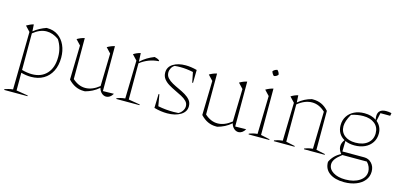

<svg xmlns="http://www.w3.org/2000/svg" viewBox="-76 -1155 3818 1845"><g transform="rotate(15 1833.5 -232.5)"><path d="M13 195V187Q29 182 47.5 176.5Q66 171 94 168L103 -406L55 -457Q73 -467 90 -475Q107 -483 125 -487L129 -419Q158 -442 189 -458.5Q220 -475 252 -486H259Q322 -486 367.5 -454.5Q413 -423 437.5 -368.5Q462 -314 462 -246Q462 -168 433 -111Q404 -54 351.5 -23.5Q299 7 228 7Q180 7 129 -7V169L245 188V195ZM264 -454Q196 -454 129 -399V-35Q183 -20 230 -20Q324 -20 378 -79.5Q432 -139 432 -245Q432 -339 384 -411Q324 -454 264 -454Z M598 -65 606 -406 558 -457Q593 -478 632 -487V-79Q692 -25 759 -25Q828 -25 898 -81L906 -406L858 -457Q893 -478 932 -487V-40L1041 -42Q1028 -19 1010.5 -7.5Q993 4 975 4Q951 4 930.5 -13.5Q910 -31 901 -64Q870 -37 836.5 -20Q803 -3 766 7H752Q709 7 671 -10.5Q633 -28 598 -65Z M1076 0V-8Q1092 -14 1111 -19Q1130 -24 1158 -27L1167 -406L1119 -457Q1151 -478 1189 -487L1193 -402Q1224 -431 1257.5 -451Q1291 -471 1328 -485Q1343 -482 1355 -477Q1367 -472 1378 -464L1376 -456Q1275 -450 1193 -386V-26L1307 -7V0Z M1452 -12 1456 -151H1464L1484 -37Q1524 -29 1563 -25.5Q1602 -22 1639 -22Q1664 -22 1687 -24Q1709 -35 1724.5 -57.5Q1740 -80 1740 -105Q1740 -134 1720 -154.5Q1700 -175 1668.5 -191.5Q1637 -208 1602 -224.5Q1567 -241 1535.5 -260Q1504 -279 1484 -305Q1464 -331 1464 -368Q1464 -423 1512.5 -454Q1561 -485 1637 -485Q1663 -485 1691.5 -481Q1720 -477 1750 -469L1748 -340H1740L1720 -441Q1653 -455 1594 -455Q1580 -455 1565.5 -454.5Q1551 -454 1536 -452Q1516 -441 1504.5 -420Q1493 -399 1493 -376Q1493 -345 1513 -322.5Q1533 -300 1564 -283Q1595 -266 1630.5 -250Q1666 -234 1697 -215.5Q1728 -197 1748 -172.5Q1768 -148 1768 -112Q1768 -57 1715.5 -25Q1663 7 1582 7Q1552 7 1519.5 2.5Q1487 -2 1452 -12Z M1914 -65 1922 -406 1874 -457Q1909 -478 1948 -487V-79Q2008 -25 2075 -25Q2144 -25 2214 -81L2222 -406L2174 -457Q2209 -478 2248 -487V-40L2357 -42Q2344 -19 2326.5 -7.5Q2309 4 2291 4Q2267 4 2246.5 -13.5Q2226 -31 2217 -64Q2186 -37 2152.5 -20Q2119 -3 2082 7H2068Q2025 7 1987 -10.5Q1949 -28 1914 -65Z M2392 0V-8Q2410 -15 2430.5 -20Q2451 -25 2474 -27L2483 -406L2435 -457Q2470 -478 2509 -487V-26L2598 -7V0ZM2499 -671Q2519 -653 2522 -628Q2506 -608 2481 -605Q2462 -622 2456 -646Q2473 -666 2499 -671Z M2643 0V-8Q2659 -14 2678 -19Q2697 -24 2725 -27L2734 -406L2686 -457Q2718 -478 2756 -487L2760 -416Q2790 -442 2823 -459Q2856 -476 2892 -485H2906Q2950 -485 2988 -468Q3026 -451 3060 -413V-26L3149 -7V0H2943V-8Q2959 -14 2978 -19Q2997 -24 3025 -27L3034 -398Q2974 -455 2903 -455Q2832 -455 2760 -397V-26L2849 -7V0Z M3401 -161Q3347 -161 3307 -180L3305 -75H3523Q3567 -75 3597 -42.5Q3627 -10 3627 39Q3627 89 3597.5 126.5Q3568 164 3515.5 185Q3463 206 3395 206Q3304 206 3250 167Q3196 128 3197 57Q3213 22 3239.5 -4.5Q3266 -31 3301 -48Q3272 -82 3272 -119Q3272 -153 3297 -185Q3262 -204 3242.5 -237Q3223 -270 3223 -314Q3223 -365 3247.5 -403.5Q3272 -442 3315.5 -463.5Q3359 -485 3416 -485Q3487 -485 3535 -452Q3531 -472 3531 -487Q3531 -559 3614 -559Q3635 -559 3665 -553L3660 -525H3563L3546 -444Q3571 -424 3585 -395Q3599 -366 3599 -331Q3599 -280 3573.5 -241.5Q3548 -203 3503.5 -182Q3459 -161 3401 -161ZM3402 -189Q3479 -189 3524 -226.5Q3569 -264 3569 -326Q3569 -387 3526 -421.5Q3483 -456 3412 -456Q3384 -456 3353.5 -451Q3323 -446 3294 -436Q3272 -399 3262 -368Q3252 -337 3252 -313Q3252 -256 3293 -222.5Q3334 -189 3402 -189ZM3232 70Q3232 119 3279 148.5Q3326 178 3401 178Q3487 178 3541.5 141.5Q3596 105 3596 47Q3596 27 3586.5 2.5Q3577 -22 3557 -42H3314Q3267 -6 3249.5 20Q3232 46 3232 70Z"/></g></svg>

Font: Piazzolla Thin
Style: Regular
Weight: 100
Designer: Juan Pablo del Peral
Foundry: Huerta Tipografica
Version: Version 1.330